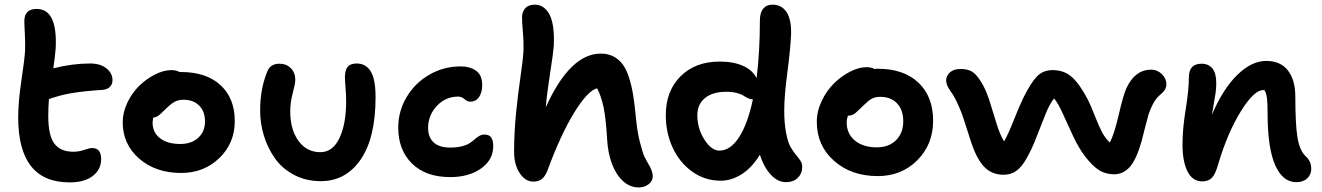

<svg xmlns="http://www.w3.org/2000/svg" viewBox="-20 -780 5749 835"><path d="M282.2 13.2Q59.1 13.2 59.1 -270Q59.1 -336.9 73 -429.4Q86.9 -522 88.9 -558.1Q90.3 -593.8 87.9 -636.5Q85.4 -679.2 85.9 -691.9Q87.9 -741.2 139.2 -741.2Q230.5 -741.2 222.2 -570.8Q220.7 -544.9 211.9 -482.9Q294.4 -503.9 372.1 -503.9Q416 -503.9 442.6 -482.9Q469.2 -461.9 469.2 -431.2Q469.2 -413.1 457.5 -401.9Q445.8 -390.6 425.8 -389.2Q345.7 -383.8 294.7 -375.5Q243.7 -367.2 192.9 -349.1Q189.9 -314.5 189.9 -274.9Q189.9 -190.4 216.6 -155.3Q243.2 -120.1 298.8 -120.1Q322.8 -120.1 346.2 -128.2Q369.6 -136.2 380.9 -136.2Q419.9 -136.2 419.9 -87.9Q419.9 -43.5 384 -15.1Q348.1 13.2 282.2 13.2Z M767.6 -27.8Q657.2 -27.8 585.4 -90.1Q513.7 -152.3 513.7 -248Q513.7 -291.5 534.2 -334.2Q554.7 -377 585.9 -407.2Q617.2 -437.5 654.5 -456.3Q691.9 -475.1 725.6 -475.1Q747.1 -475.1 760.7 -466.8H767.6Q877 -466.8 939 -409.7Q1001 -352.5 1001 -253.9Q1001 -157.2 933.8 -92.5Q866.7 -27.8 767.6 -27.8ZM643.6 -247.1Q643.6 -204.1 675.8 -179Q708 -153.8 763.7 -153.8Q812.5 -153.8 842 -180.7Q871.6 -207.5 871.6 -252Q871.6 -295.4 846.2 -320.8Q820.8 -346.2 777.8 -346.2Q754.9 -346.2 738.3 -336.7Q721.7 -327.1 700.7 -306.2Q674.3 -279.8 665 -274.4Q656.2 -269.5 646 -268.1Q643.6 -251 643.6 -247.1Z M1375 7.8Q1310.5 7.8 1258.8 -19.5Q1207 -46.9 1175.5 -91.6Q1144 -136.2 1127.7 -189.7Q1111.3 -243.2 1111.3 -299.8Q1111.3 -391.6 1141.1 -465.8Q1153.8 -502.9 1195.3 -502.9Q1225.6 -502.9 1244.9 -483.4Q1264.2 -463.9 1264.2 -433.1Q1264.2 -416.5 1253.2 -375.2Q1242.2 -334 1242.2 -295.9Q1242.2 -216.3 1278.1 -167.2Q1314 -118.2 1373 -118.2Q1426.8 -118.2 1456.1 -179.2Q1485.4 -240.2 1485.4 -340.8Q1485.4 -366.7 1482.7 -398.7Q1480 -430.7 1480 -444.8Q1480 -474.1 1491.7 -489Q1503.4 -503.9 1531.2 -503.9Q1571.3 -503.9 1592.3 -469.5Q1613.3 -435.1 1613.3 -357.9Q1613.3 -180.2 1548.6 -86.2Q1483.9 7.8 1375 7.8Z M1938 -9.8Q1831.5 -9.8 1771.7 -68.8Q1711.9 -127.9 1711.9 -225.1Q1711.9 -297.4 1749 -358.9Q1786.1 -420.4 1848.4 -455.8Q1910.6 -491.2 1982.9 -491.2Q2024.4 -491.2 2050.8 -472.2Q2077.1 -453.1 2077.1 -410.2Q2077.1 -378.4 2063.5 -358.2Q2049.8 -337.9 2024.9 -337.9Q2011.7 -337.9 2000 -348.9Q1988.3 -359.9 1972.2 -359.9Q1917.5 -359.9 1879.6 -319.1Q1841.8 -278.3 1841.8 -224.1Q1841.8 -183.1 1866 -160.6Q1890.1 -138.2 1938 -138.2Q1967.3 -138.2 1989.5 -144Q2011.7 -149.9 2023.7 -158.2Q2035.6 -166.5 2045.2 -174.8Q2054.7 -183.1 2064.7 -189Q2074.7 -194.8 2086.9 -194.8Q2106.4 -194.8 2115.7 -182.9Q2125 -170.9 2125 -144Q2125 -84.5 2071.8 -47.1Q2018.6 -9.8 1938 -9.8Z M2299.8 9.8Q2264.6 9.8 2240.2 -26.9Q2215.8 -63.5 2215.8 -119.1Q2215.8 -206.1 2224.6 -291.5Q2233.4 -377 2244.1 -450Q2254.9 -522.9 2256.8 -563Q2257.8 -599.6 2253.7 -645.3Q2249.5 -690.9 2250.5 -709Q2251.5 -730.5 2265.1 -745.1Q2278.8 -759.8 2306.6 -759.8Q2321.3 -759.3 2333.5 -753.9Q2345.7 -748.5 2356.9 -735.8Q2368.2 -723.1 2375.7 -703.4Q2383.3 -683.6 2386.7 -652.8Q2390.1 -622.1 2388.7 -583Q2386.2 -549.3 2372.3 -460.7Q2358.4 -372.1 2353.5 -313Q2459 -546.9 2592.8 -546.9Q2624.5 -546.9 2648.4 -534.2Q2672.4 -521.5 2688.5 -499.5Q2704.6 -477.5 2716.1 -441.2Q2727.5 -404.8 2733.9 -364.7Q2740.2 -324.7 2745.6 -268.1Q2751.5 -205.1 2763.7 -158.7Q2775.9 -112.3 2783.4 -97.2Q2791 -82 2807.6 -53.2Q2818.8 -29.8 2818.8 -13.2Q2818.8 6.8 2801 21Q2783.2 35.2 2757.8 35.2Q2719.2 35.2 2689 7.1Q2658.7 -21 2641.4 -67.4Q2624 -113.8 2620.6 -170.9Q2615.2 -264.6 2604.7 -314.2Q2594.2 -363.8 2576.7 -396Q2536.1 -385.7 2477.3 -290.5Q2418.5 -195.3 2359.9 -36.1Q2349.1 -10.3 2334.7 -0.2Q2320.3 9.8 2299.8 9.8Z M3114.7 5.9Q3045.9 5.9 2990.7 -33.4Q2935.5 -72.8 2905.5 -137.7Q2875.5 -202.6 2875.5 -278.8Q2875.5 -384.8 2940.2 -448.7Q3004.9 -512.7 3111.3 -512.2Q3170.4 -512.2 3211.9 -493.4Q3253.4 -474.6 3270.5 -439.9Q3284.7 -555.7 3284.7 -689.9Q3284.7 -724.6 3299.1 -742.2Q3313.5 -759.8 3339.4 -759.8Q3379.9 -759.8 3401.1 -726.6Q3422.4 -693.4 3420.4 -630.9Q3417.5 -566.4 3404.1 -464.1Q3390.6 -361.8 3390.6 -299.8Q3390.6 -242.7 3398.7 -201.7Q3406.7 -160.6 3418.2 -140.6Q3429.7 -120.6 3441.2 -107.2Q3452.6 -93.8 3460.7 -81.5Q3468.8 -69.3 3468.8 -54.2Q3468.8 -25.4 3449.5 -6.6Q3430.2 12.2 3398.4 12.2Q3362.3 12.2 3332 -20.5Q3301.8 -53.2 3284.7 -106.9Q3249 -49.3 3204.6 -21.7Q3160.2 5.9 3114.7 5.9ZM3012.7 -278.8Q3012.7 -220.7 3043.5 -172.9Q3074.2 -125 3108.4 -125Q3155.8 -125 3193.6 -182.4Q3231.4 -239.7 3254.4 -348.1H3252.4Q3242.7 -348.1 3232.2 -353.3Q3221.7 -358.4 3212.6 -364.5Q3203.6 -370.6 3184.1 -375.7Q3164.6 -380.9 3138.7 -380.9Q3079.6 -380.9 3046.1 -353.8Q3012.7 -326.7 3012.7 -278.8Z M3797.4 -14.2Q3682.1 -14.2 3607.2 -80.6Q3532.2 -147 3532.2 -250Q3532.2 -295.9 3553.5 -340.8Q3574.7 -385.7 3606.7 -417.2Q3638.7 -448.7 3676.8 -468.3Q3714.8 -487.8 3748.5 -487.8Q3770.5 -487.8 3782.2 -480Q3787.1 -481 3797.4 -481Q3910.6 -481 3974.4 -420.4Q4038.1 -359.9 4038.1 -254.9Q4038.1 -151.9 3969.2 -83Q3900.4 -14.2 3797.4 -14.2ZM3662.1 -248Q3662.1 -198.7 3697.8 -168.9Q3733.4 -139.2 3793.5 -139.2Q3845.2 -139.2 3876.7 -170.2Q3908.2 -201.2 3908.2 -252.9Q3908.2 -302.2 3881.1 -330.6Q3854 -358.9 3808.1 -358.9Q3784.7 -358.9 3769 -349.4Q3753.4 -339.8 3731.4 -317.9Q3703.1 -289.6 3693.8 -283.7Q3682.1 -276.9 3667.5 -276.9Q3662.1 -260.7 3662.1 -248Z M4344.7 -20Q4295.9 -20 4263.4 -51.3Q4231 -82.5 4206.1 -153.8Q4199.2 -173.3 4184.6 -220Q4169.9 -266.6 4162.4 -287.1Q4154.8 -307.6 4141.1 -336.7Q4127.4 -365.7 4112.8 -384.8Q4084.5 -425.3 4100.8 -452.6Q4117.2 -480 4157.7 -480Q4187.5 -480 4206.3 -469.2Q4225.1 -458.5 4245.6 -425.8Q4266.6 -393.6 4282.5 -344Q4298.3 -294.4 4313.2 -244.9Q4328.1 -195.3 4346.7 -165Q4363.3 -192.9 4388.9 -257.6Q4414.6 -322.3 4430.7 -355Q4462.9 -419.9 4489.5 -447.5Q4516.1 -475.1 4557.6 -475.1Q4608.4 -475.1 4642.1 -444.6Q4675.8 -414.1 4711.9 -345.2Q4724.1 -320.3 4741.5 -275.9Q4758.8 -231.4 4772.9 -204.8Q4787.1 -178.2 4806.6 -160.2Q4825.7 -195.8 4845.7 -282.5Q4865.7 -369.1 4879.9 -398.9Q4917 -477.1 4986.8 -477.1Q5013.2 -477.1 5033 -457.5Q5052.7 -438 5052.7 -413.1Q5052.7 -389.2 5024.9 -367.2Q5007.3 -353 4993.9 -327.1Q4980.5 -301.3 4974.4 -280.5Q4968.3 -259.8 4958.7 -220.9Q4949.2 -182.1 4944.8 -166Q4921.4 -84.5 4892.8 -53.2Q4864.3 -22 4825.7 -22Q4789.1 -22 4760.7 -39.3Q4732.4 -56.6 4698.7 -100.1Q4671.9 -135.3 4647.2 -187.5Q4622.6 -239.7 4602.3 -285.4Q4582 -331.1 4564 -352.1Q4544.4 -327.1 4526.9 -283.7Q4509.3 -240.2 4488.5 -186Q4467.8 -131.8 4444.8 -91.8Q4424.3 -54.7 4400.6 -37.4Q4377 -20 4344.7 -20Z M5617.7 12.2Q5558.1 12.2 5525.4 -62.5Q5492.7 -137.2 5492.7 -287.1Q5492.7 -331.1 5490 -352.8Q5487.3 -374.5 5479.5 -387.2Q5477.5 -388.2 5473.6 -388.2Q5433.6 -388.2 5376 -295.4Q5318.4 -202.6 5277.3 -64Q5265.6 -22.5 5250.5 -6.8Q5235.4 8.8 5208.5 8.8Q5166 8.8 5144.3 -34.7Q5122.6 -78.1 5122.6 -150.9Q5122.6 -218.8 5136.5 -304.4Q5150.4 -390.1 5150.4 -443.8Q5150.4 -502.9 5205.6 -502.9Q5235.8 -502.9 5252.7 -482.2Q5269.5 -461.4 5269.5 -418.9Q5269.5 -397 5266.6 -376.2Q5263.7 -355.5 5258.5 -327.6Q5253.4 -299.8 5250.5 -280.8Q5298.8 -394 5361.3 -454.6Q5423.8 -515.1 5486.3 -515.1Q5548.8 -515.1 5581.1 -473.6Q5613.3 -432.1 5613.3 -359.9Q5613.3 -242.2 5622.3 -184.1Q5631.3 -126 5658.7 -100.1Q5682.6 -79.1 5682.6 -44.9Q5682.6 -21.5 5665.3 -4.6Q5647.9 12.2 5617.7 12.2Z"/></svg>

Font: Shantell Sans Irregular
Style: Regular
Weight: 600
Designer: Stephen Nixon, Anya Danilova, Shantell Martin
Foundry: Arrow Type
Version: Version 1.006;[9816181b4]